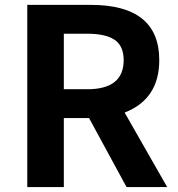

<svg xmlns="http://www.w3.org/2000/svg" viewBox="-20 -760 722 780"><path d="M239.3 -623V-397.5H335Q482.4 -397.5 482.4 -515.6Q482.4 -573.2 445.8 -598.1Q409.2 -623 335 -623ZM659.2 0H494.1L341.8 -280.3H239.3V0H90.8V-740.2H348.6Q627 -740.2 627 -515.6Q627 -357.4 486.3 -302.7Z"/></svg>

Font: Bpmf Zihi Sans Bold
Style: Bold
Weight: 700
Foundry: But Ko
Version: Version 1.320